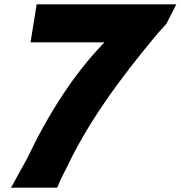

<svg xmlns="http://www.w3.org/2000/svg" viewBox="-20 -860 828 880"><path d="M120 -666H459C317 -520 201 -337 103 -131C81 -93 60 -52 38 -13L30 0H242L245 -7C254 -29 265 -52 276 -74H277C379 -293 520 -488 702 -706C715 -721 728 -734 741 -749L742 -750L788 -840H148Z"/></svg>

Font: Rabbid Highway Sign IV
Style: BlkObl
Weight: 400
Foundry: Cannot Into Space Fonts
Version: Version 0.277